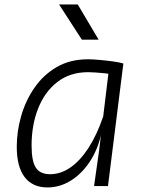

<svg xmlns="http://www.w3.org/2000/svg" viewBox="-20 -816 635 842"><path d="M392.5 0 414.5 -155 456 -499 459 -524.5 521 -537.5 453.5 0ZM188 6Q123 6 88.2 -39.2Q53.5 -84.5 53.5 -172.5Q53.5 -240 73 -307.8Q92.5 -375.5 131.5 -431.8Q170.5 -488 229 -522Q287.5 -556 366 -556Q387 -556 417.2 -553.2Q447.5 -550.5 476.2 -546.5Q505 -542.5 521 -537.5L501.5 -484.5Q491.5 -487.5 474 -490.2Q456.5 -493 436.2 -495Q416 -497 397.5 -498.2Q379 -499.5 367 -499.5Q287.5 -499.5 232 -456.8Q176.5 -414 147.5 -341Q118.5 -268 118.5 -177.5Q118.5 -109.5 137.2 -80.8Q156 -52 199.5 -52Q246.5 -52 289.2 -81.8Q332 -111.5 368.5 -168Q405 -224.5 432.5 -305L440 -260L423 -224Q407 -156 371.8 -104Q336.5 -52 289 -23Q241.5 6 188 6ZM412.5 -642H339L239 -796.5H321Z"/></svg>

Font: Spline Sans Mono Light
Style: Italic
Weight: 300
Italic angle: -4°
Monospace: yes
Version: Version 1.004